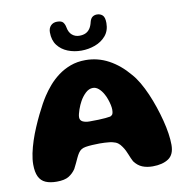

<svg xmlns="http://www.w3.org/2000/svg" viewBox="-91 -917 991 1024"><g transform="rotate(-10 404.5 -405.0)"><path d="M654 20Q622.5 20 598 10Q573.5 0 555 -25Q550 -34 545.8 -44Q541.5 -54 537.2 -64.8Q533 -75.5 527.5 -86.8Q522 -98 514 -109.5Q504.5 -124 493.5 -132Q482.5 -140 466.5 -143.5Q460 -145.5 448.2 -146.8Q436.5 -148 422.8 -148.8Q409 -149.5 396 -149.5Q376 -149.5 355.8 -148.2Q335.5 -147 320 -144.5Q305 -142 295.8 -136Q286.5 -130 279.5 -119.5Q272.5 -109 266.2 -95.5Q260 -82 253.2 -67.5Q246.5 -53 239 -39Q224.5 -17 201.8 -2.8Q179 11.5 136 11.5Q100 11.5 75.8 1Q51.5 -9.5 39.5 -34.2Q27.5 -59 27.5 -100Q27.5 -128 34.2 -160.2Q41 -192.5 52.2 -226.8Q63.5 -261 77.8 -294.2Q92 -327.5 106.5 -357.2Q121 -387 134.2 -410.8Q147.5 -434.5 157.5 -449.5Q174 -475 197 -501.8Q220 -528.5 249.8 -550.8Q279.5 -573 316.5 -586.8Q353.5 -600.5 398 -600.5Q465 -600.5 523.5 -568.8Q582 -537 629.5 -480Q649 -458.5 667 -427.8Q685 -397 700.8 -360.8Q716.5 -324.5 729.5 -286Q742.5 -247.5 752.2 -209.5Q762 -171.5 767 -137.5Q772 -103.5 772 -76Q772 -23 739.8 -1.5Q707.5 20 654 20ZM477 -281Q487 -285.5 490.2 -293Q493.5 -300.5 493.5 -315.5Q493.5 -326.5 490.2 -341.8Q487 -357 481.2 -373.2Q475.5 -389.5 468 -402.5Q457 -422.5 442.5 -435Q428 -447.5 411.5 -447.5Q390 -447.5 371.2 -429.8Q352.5 -412 340 -389Q335.5 -381 330.5 -370Q325.5 -359 321.5 -347.2Q317.5 -335.5 314.8 -324.8Q312 -314 312 -306Q312 -289 326.5 -281.8Q341 -274.5 363 -274.5Q391 -274.5 412.5 -275.2Q434 -276 450.2 -277.5Q466.5 -279 477 -281ZM387 -654Q347.5 -654 313.5 -667.5Q279.5 -681 258.5 -708.5Q237.5 -736 237.5 -779Q237.5 -801.5 250.5 -815Q263.5 -828.5 284.5 -828.5Q308.5 -828.5 317.2 -817.8Q326 -807 329 -790Q334 -762 350.5 -748Q367 -734 390 -734Q409.5 -734 423.5 -740.5Q437.5 -747 447 -760.8Q456.5 -774.5 461.5 -796.5Q466 -814 476.2 -821.8Q486.5 -829.5 501 -829.5Q518.5 -829.5 530.8 -818.5Q543 -807.5 543 -776Q543 -734.5 519.8 -707.2Q496.5 -680 460.8 -667Q425 -654 387 -654Z"/></g></svg>

Font: Gluten
Style: Bold
Weight: 700
Designer: Tyler Finck
Foundry: Etcetera Type Company
Version: Version 1.204